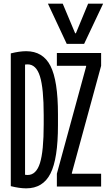

<svg xmlns="http://www.w3.org/2000/svg" viewBox="-20 -1020 590 1050"><path d="M123 10Q87 10 39 -2V-728Q87 -740 123 -740Q215 -740 256 -659.5Q297 -579 297 -395V-335Q297 -152 256 -71Q215 10 123 10ZM89 -75Q100 -69 110 -66Q120 -63 131 -63Q178 -63 198.5 -128Q219 -193 219 -340V-390Q219 -537 198.5 -602.5Q178 -668 131 -668Q120 -668 110 -665Q100 -662 89 -655L117 -684V-47ZM291 0V-70L451 -656V-660H291V-730H533V-660L373 -74V-70H533V0ZM345 -780 242 -1000H323L391 -838H395L462 -1000H544L440 -780Z"/></svg>

Font: M PLUS Code Latin SemiExpanded
Style: Regular
Weight: 400
Width: 6
Designer: Coji Morishita
Foundry: UNDERFOREST DESIGN
Version: Version 1.002; ttfautohint (v1.8.3)